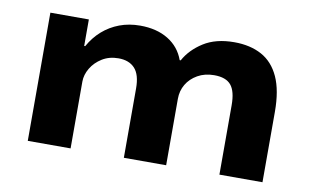

<svg xmlns="http://www.w3.org/2000/svg" viewBox="-60 -628 1208 742"><g transform="rotate(10 544.5 -257.0)"><path d="M85 0V-503H236V-399H240Q260 -435 289 -460.5Q318 -486 355 -500Q392 -514 436 -514Q501 -514 546 -486.5Q591 -459 609 -409H613Q637 -453 685 -483.5Q733 -514 805 -514Q868 -514 913 -489.5Q958 -465 982 -412.5Q1006 -360 1006 -276V0H837V-272Q837 -327 817 -351Q797 -375 751 -375Q714 -375 686 -359Q658 -343 643 -317.5Q628 -292 628 -261V0H462V-272Q462 -326 439.5 -350.5Q417 -375 375 -375Q339 -375 311.5 -358Q284 -341 268.5 -315Q253 -289 253 -262V0Z"/></g></svg>

Font: Nunito Sans 7pt SemiExpanded ExtraBold
Style: Regular
Weight: 800
Width: 6
Designer: Vernon Adams
Foundry: Vernon Adams
Version: Version 3.101;gftools[0.9.27]